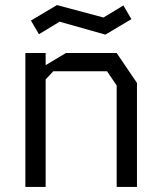

<svg xmlns="http://www.w3.org/2000/svg" viewBox="-20 -737 640 757"><path d="M80 -528V0H160V-424L190 -456H402L440 -400V0H520V-410L440 -528H240L160 -480V-528ZM466.5 -715.5 388 -668 204.5 -717 102 -656 133.5 -602 215 -651.5 395.5 -600.5 498 -661.5Z"/></svg>

Font: Kode
Style: Regular
Weight: 400
Monospace: yes
Designer: Isa Ozler
Foundry: Kadena LLC
Version: Version 1.000;gftools[0.9.28]